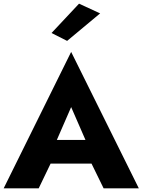

<svg xmlns="http://www.w3.org/2000/svg" viewBox="-21 -1027 777 1047"><path d="M525 -954 345 -804 260 -847 410 -1007ZM544 0 478 -135H255L190 0H-1L367 -744L736 0ZM367 -443 289 -264H445Z"/></svg>

Font: Jost*
Style: Bold
Weight: 700
Version: Version 3.7